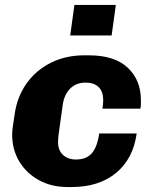

<svg xmlns="http://www.w3.org/2000/svg" viewBox="-20 -744 640 774"><path d="M252 10Q187 10 136.5 -18Q86 -46 57.5 -93.5Q29 -141 29 -202Q29 -213 31 -229Q33 -245 39 -283Q49 -354 87 -407.5Q125 -461 185 -491Q245 -521 320 -521H338Q442 -521 495 -471Q548 -421 548 -341V-324Q548 -315 546 -306H393Q396 -325 396 -340Q396 -375 377.5 -393Q359 -411 325 -411Q287 -411 263 -387Q239 -363 233 -322Q224 -257 219.5 -225.5Q215 -194 214.5 -184.5Q214 -175 214 -171Q214 -138 234 -119.5Q254 -101 286 -101Q328 -101 350 -126Q372 -151 380 -206H531Q517 -104 448 -47Q379 10 269 10ZM263 -601 280 -724H447L430 -601Z"/></svg>

Font: Chivo Mono Medium ExtraBold
Style: Italic
Weight: 800
Italic angle: -8.05°
Monospace: yes
Version: Version 1.008